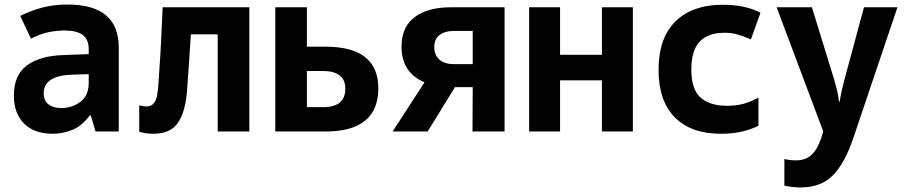

<svg xmlns="http://www.w3.org/2000/svg" viewBox="-20 -578 3981 844"><path d="M213 10Q130 10 85.5 -35Q41 -80 41 -158Q41 -248 98.5 -290.5Q156 -333 260 -336L370 -340V-361Q370 -405 343.5 -424.5Q317 -444 264 -444Q229 -444 191.5 -436Q154 -428 116 -408L69 -508Q117 -532 167 -545Q217 -558 278 -558Q502 -558 502 -369V0H400L379 -71H375Q339 -23 296.5 -6.5Q254 10 213 10ZM249 -103Q297 -103 333.5 -130.5Q370 -158 370 -213V-252L302 -250Q172 -247 172 -168Q172 -135 193.5 -119Q215 -103 249 -103Z M654 10Q620 10 592 1V-115Q600 -113 607.5 -111.5Q615 -110 626 -110Q646 -110 659 -127.5Q672 -145 676 -203Q678 -241 681.5 -286.5Q685 -332 688 -394.5Q691 -457 695 -546H1076V0H937V-427H819Q814 -352 810.5 -296.5Q807 -241 802 -178Q795 -86 762 -38Q729 10 654 10Z M1190 0V-546H1329V-373H1407Q1527 -373 1585 -327Q1643 -281 1643 -190Q1643 0 1411 0ZM1329 -107H1401Q1498 -107 1498 -188Q1498 -266 1398 -266H1329Z M1706 0 1846 -216Q1745 -259 1745 -373Q1745 -459 1802.5 -502.5Q1860 -546 1962 -546H2198V0H2057L2058 -195H1980L1860 0ZM1975 -296H2058V-442H1977Q1935 -442 1912 -424Q1889 -406 1889 -372Q1889 -335 1912 -315.5Q1935 -296 1975 -296Z M2306 0V-546H2442V-337H2626V-546H2762V0H2626V-225H2442V0Z M3150 10Q3017 10 2946 -62.5Q2875 -135 2875 -270Q2875 -369 2910.5 -432.5Q2946 -496 3009 -526.5Q3072 -557 3155 -557Q3209 -557 3250 -548Q3291 -539 3323 -522L3281 -405Q3246 -420 3220 -427Q3194 -434 3165 -434Q3093 -434 3056 -395.5Q3019 -357 3019 -271Q3019 -186 3059 -149.5Q3099 -113 3177 -113Q3216 -113 3247.5 -121.5Q3279 -130 3314 -149V-25Q3279 -8 3238.5 1Q3198 10 3150 10Z M3500 246Q3481 246 3463.5 244Q3446 242 3428 238V121Q3453 127 3478 127Q3520 127 3546 104Q3572 81 3589 31L3599 0L3394 -546H3549L3647 -228Q3653 -208 3659 -183.5Q3665 -159 3668 -131H3671Q3675 -157 3680.5 -181Q3686 -205 3692 -228L3778 -546H3925L3731 29Q3693 141 3640.5 193.5Q3588 246 3500 246Z"/></svg>

Font: Noto Sans Mono SemiCondensed
Style: Bold
Weight: 700
Width: 4
Designer: Monotype Design Team
Foundry: Monotype Imaging Inc.
Version: Version 2.014